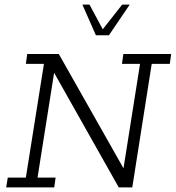

<svg xmlns="http://www.w3.org/2000/svg" viewBox="-20 -819 768 839"><path d="M7 0 14 -43H93L172 -540H93L99 -583H237L529 -67L514 -48L592 -540H513L519 -583H728L722 -540H643L558 0H499L208 -516L219 -517L144 -43H223L217 0ZM399 -665 340 -799H371L429 -691L514 -799H547L456 -665Z"/></svg>

Font: Rokkitt SemiBold Light
Style: Italic
Weight: 300
Italic angle: -9°
Version: Version 3.103